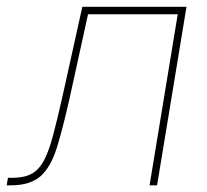

<svg xmlns="http://www.w3.org/2000/svg" viewBox="-61 -556 622 576"><path d="M-41 0 -37.1 -22.5H-25.4Q10.7 -22.5 33 -34.2Q55.2 -45.9 70.1 -73.2Q85 -100.6 97.4 -147Q109.9 -193.4 125.5 -262.7L186 -535.6H498.5L410.2 0H387.7L472.2 -513.2H203.1L147.9 -261.7Q127.4 -170.4 109.4 -112.5Q91.3 -54.7 60.5 -27.3Q29.8 0 -29.3 0Z"/></svg>

Font: Inter 20pt Thin
Style: Italic
Weight: 250
Italic angle: -9.3988°
Version: Version 4.001;git-66647c0bb